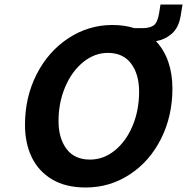

<svg xmlns="http://www.w3.org/2000/svg" viewBox="-20 -825 831 853"><path d="M791 -805 782 -751Q773 -701 743 -675Q713 -649 673 -642Q709 -604 727.5 -550.5Q746 -497 746 -432Q746 -309 695.5 -208.5Q645 -108 556.5 -50Q468 8 361 8Q272 8 211.5 -28Q151 -64 121 -126.5Q91 -189 91 -270Q91 -393 142.5 -494.5Q194 -596 283.5 -655Q373 -714 480 -714Q532 -714 577 -700H613Q645 -700 662.5 -712Q680 -724 687 -767L693 -805ZM598 -418Q598 -495 562.5 -542.5Q527 -590 459 -590Q400 -590 349.5 -549Q299 -508 269.5 -438.5Q240 -369 240 -287Q240 -211 275.5 -163.5Q311 -116 380 -116Q440 -116 490 -156.5Q540 -197 569 -266Q598 -335 598 -418Z"/></svg>

Font: Be Vietnam
Style: Bold Italic
Weight: 700
Italic angle: -9.66701°
Designer: Gabriel Lam
Foundry: TypeRant
Version: Version 3.000